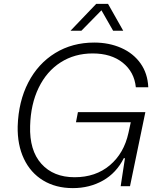

<svg xmlns="http://www.w3.org/2000/svg" viewBox="-20 -958 809 988"><path d="M71 -308Q75 -436 125.5 -533.5Q176 -631 264 -685Q352 -739 465 -739Q541 -739 603.5 -711.5Q666 -684 703 -632Q740 -580 743 -509H679Q671 -588 611.5 -635.5Q552 -683 457 -683Q364 -683 292 -637Q220 -591 179 -506.5Q138 -422 135 -310Q131 -184 193 -115Q255 -46 364 -46Q472 -46 545 -107.5Q618 -169 641 -274L653 -329H371L381 -381H728L649 0H601L623 -144H617Q579 -68 510 -29Q441 10 355 10Q267 10 202 -29.5Q137 -69 103 -141Q69 -213 71 -308ZM475 -938H536L614 -800H562L502 -905L399 -800H343Z"/></svg>

Font: Mona Sans Light
Style: Italic
Weight: 300
Italic angle: -11.7°
Designer: Deni Anggara
Foundry: GitHub
Version: Version 2.000